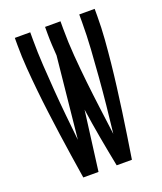

<svg xmlns="http://www.w3.org/2000/svg" viewBox="-136 -824 772 913"><g transform="rotate(-20 250.0 -367.5)"><path d="M127 0Q118 -58 109 -116Q100 -174 92 -232Q84 -290 76.5 -348Q69 -406 63 -464.5Q57 -523 52.5 -581.5Q48 -640 48 -698V-735H126V-698Q126 -633 130 -568Q134 -503 139 -437.5Q144 -372 150.5 -307Q157 -242 164 -177L206 -589Q204 -616 202.5 -643.5Q201 -671 201 -698V-735H279V-698Q279 -629 284.5 -559.5Q290 -490 297.5 -421.5Q305 -353 314 -284Q323 -215 332 -146Q340 -215 347 -284Q354 -353 359.5 -422Q365 -491 369.5 -560Q374 -629 374 -698V-735H452V-698Q452 -640 447.5 -581.5Q443 -523 437 -464.5Q431 -406 423.5 -348Q416 -290 408 -232Q400 -174 391 -116Q382 -58 373 0H296Q281 -75 267.5 -150Q254 -225 243 -301L204 0Z"/></g></svg>

Font: Iosevka Term SS14
Style: Regular
Weight: 400
Monospace: yes
Designer: Belleve Invis
Foundry: Belleve Invis
Version: Version 24.1.1; ttfautohint (v1.8.4)